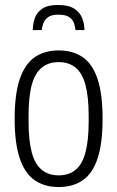

<svg xmlns="http://www.w3.org/2000/svg" viewBox="-20 -741 472 773"><path d="M216 12Q159 12 119.5 -15.5Q80 -43 59.5 -103.5Q39 -164 39 -263Q39 -362 59.5 -422.5Q80 -483 119.5 -510.5Q159 -538 216 -538Q274 -538 313.5 -510.5Q353 -483 373 -422.5Q393 -362 393 -263Q393 -164 373 -103.5Q353 -43 313.5 -15.5Q274 12 216 12ZM216 -35Q257 -35 284 -57Q311 -79 324 -127Q337 -175 337 -253V-273Q337 -352 324 -399.5Q311 -447 284 -469Q257 -491 216 -491Q176 -491 148.5 -469Q121 -447 108 -399.5Q95 -352 95 -273V-253Q95 -175 108 -127Q121 -79 148.5 -57Q176 -35 216 -35ZM214 -721Q256 -721 279 -706Q302 -691 311 -667.5Q320 -644 320 -620H284Q283 -631 278.5 -646Q274 -661 259.5 -671.5Q245 -682 215 -682Q187 -682 173 -671.5Q159 -661 154 -646Q149 -631 148 -620H112Q112 -644 120 -667.5Q128 -691 150 -706Q172 -721 214 -721Z"/></svg>

Font: Archivo Condensed ExtraLight
Style: Regular
Weight: 250
Width: 3
Designer: Hector Gatti
Foundry: Omnibus-Type
Version: Version 2.001